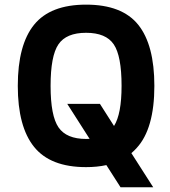

<svg xmlns="http://www.w3.org/2000/svg" viewBox="-20 -710 738 832"><path d="M353 -107.9Q360.8 -107.9 368.2 -108.4L271.5 -259.8H413.1L474.1 -164.1Q506.8 -215.8 506.8 -337.9Q506.8 -467.8 472.9 -517.8Q439 -567.9 353 -567.9Q267.1 -567.9 233.2 -517.8Q199.2 -467.8 199.2 -337.9Q199.2 -208 233.6 -158Q268.1 -107.9 353 -107.9ZM644 101.6H502.4L440.9 5.4Q400.9 14.2 353 14.2Q198.2 14.2 127.7 -73.5Q57.1 -161.1 57.1 -337.9Q57.1 -515.6 127.7 -602.8Q198.2 -689.9 353 -689.9Q508.8 -689.9 578.9 -602.8Q648.9 -515.6 648.9 -337.9Q648.9 -151.9 572.3 -68.8Q561.5 -56.6 549.3 -46.4Z"/></svg>

Font: Cadman
Style: Bold
Weight: 700
Designer: Paul James MIller
Foundry: High-Logic / Made with FontCreator
Version: Version 2.114;March 28, 2021;FontCreator 13.0.0.2683 64-bit